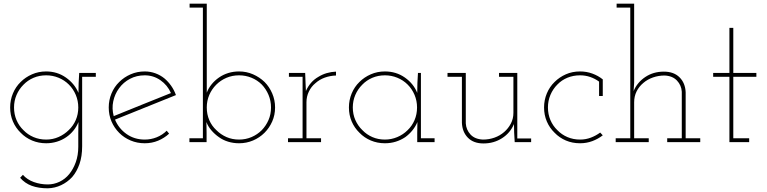

<svg xmlns="http://www.w3.org/2000/svg" viewBox="-20 -770 4152 1040"><path d="M89 193Q115 223 152 236.5Q189 250 239 250Q277 249 311 233Q345 217 371 189Q396 160 410.5 118.5Q425 77 425 22V-354H499V-375H409Q407 -348 406 -321Q405 -294 405 -267Q384 -317 337 -350Q290 -383 230 -383Q189 -383 153.5 -367.5Q118 -352 92 -326Q65 -300 50 -264Q35 -228 35 -188Q35 -147 50 -112Q65 -77 92 -51Q118 -24 153.5 -9Q189 6 230 6Q260 6 288 -2.5Q316 -11 339 -27Q361 -42 378 -63Q395 -84 405 -109Q405 -94 404.5 -79Q404 -64 404 -50V25Q404 71 390.5 108.5Q377 146 355 173Q333 200 302.5 214.5Q272 229 239 229Q199 229 163 216Q127 203 104 177ZM230 -362Q265 -362 297 -349Q329 -336 353 -312Q377 -288 390.5 -256Q404 -224 404 -188Q404 -151 390.5 -120Q377 -89 353 -66Q329 -42 297.5 -28Q266 -14 230 -14Q193 -14 161.5 -27.5Q130 -41 107 -65Q83 -88 69.5 -119.5Q56 -151 56 -188Q56 -224 69.5 -255.5Q83 -287 107 -311Q130 -335 161.5 -348.5Q193 -362 230 -362Z M764 -362Q811 -362 849 -335.5Q887 -309 906 -266Q829 -235 751.5 -204Q674 -173 596 -141Q585 -182 593.5 -221.5Q602 -261 625 -292Q648 -324 684 -343Q720 -362 764 -362ZM896 -46 883 -62Q860 -39 829 -26.5Q798 -14 764 -14Q708 -14 665.5 -44Q623 -74 603 -122Q686 -156 768 -188.5Q850 -221 933 -255Q923 -283 907 -305.5Q891 -328 871 -345Q849 -363 821.5 -373Q794 -383 764 -383Q723 -383 687.5 -367.5Q652 -352 626 -326Q599 -300 584 -264Q569 -228 569 -188Q569 -147 584 -112Q599 -77 626 -50Q652 -24 687.5 -9Q723 6 764 6Q803 6 836.5 -8Q870 -22 896 -46Z M1006 0H1099V-51Q1099 -66 1098.5 -80Q1098 -94 1098 -109Q1107 -85 1125 -64Q1143 -43 1166 -27Q1188 -11 1216 -2.5Q1244 6 1275 6Q1315 6 1350.5 -9Q1386 -24 1413 -51Q1439 -77 1454.5 -112Q1470 -147 1470 -188Q1470 -228 1454.5 -264Q1439 -300 1413 -326Q1386 -352 1350.5 -367.5Q1315 -383 1275 -383Q1244 -383 1216.5 -374.5Q1189 -366 1166 -350Q1143 -334 1126 -313Q1109 -292 1100 -268Q1100 -286 1100 -296Q1100 -306 1100 -325V-750H1007V-729H1079V-21H1006ZM1275 -362Q1310 -362 1342 -349Q1374 -336 1398 -312Q1421 -288 1434.5 -256Q1448 -224 1448 -188Q1448 -151 1434.5 -120Q1421 -89 1398 -65Q1374 -41 1342.5 -27.5Q1311 -14 1275 -14Q1238 -14 1207 -27.5Q1176 -41 1152 -65Q1127 -88 1113.5 -119.5Q1100 -151 1100 -188Q1100 -224 1113.5 -255.5Q1127 -287 1151 -311Q1175 -335 1206.5 -348.5Q1238 -362 1275 -362Z M1719 0V-21H1640V-216Q1640 -247 1653 -274Q1666 -301 1688 -319Q1710 -339 1739 -349.5Q1768 -360 1800 -361V-382Q1774 -381 1750 -374Q1726 -367 1705 -354Q1682 -341 1665 -321.5Q1648 -302 1637 -277Q1636 -291 1636 -299.5Q1636 -308 1635 -322L1633 -375H1545V-354H1619V-21H1540V0Z M2334 0V-21H2260V-375H2244Q2242 -348 2241 -321Q2240 -294 2240 -267Q2220 -317 2173 -350Q2126 -383 2065 -383Q2024 -383 1988.5 -367.5Q1953 -352 1927 -326Q1900 -300 1885 -264Q1870 -228 1870 -188Q1870 -147 1885 -112Q1900 -77 1927 -51Q1953 -24 1988.5 -9Q2024 6 2065 6Q2096 6 2123.5 -2.5Q2151 -11 2175 -27Q2197 -43 2214 -64Q2231 -85 2241 -109Q2241 -94 2240.5 -80Q2240 -66 2240 -51V0ZM2065 -362Q2100 -362 2132 -349Q2164 -336 2188 -312Q2212 -288 2225.5 -256Q2239 -224 2239 -188Q2239 -151 2225.5 -119.5Q2212 -88 2188 -65Q2164 -41 2132 -27.5Q2100 -14 2065 -14Q2028 -14 1997 -27.5Q1966 -41 1943 -65Q1919 -88 1905 -119.5Q1891 -151 1891 -188Q1891 -224 1904.5 -255.5Q1918 -287 1942 -311Q1965 -335 1996.5 -348.5Q2028 -362 2065 -362Z M2764 -98 2765 -53 2768 0H2857V-20H2782V-375H2683V-354H2761V-159Q2761 -127 2747 -100.5Q2733 -74 2711 -55Q2688 -35 2658.5 -24.5Q2629 -14 2596 -14Q2552 -16 2528.5 -41.5Q2505 -67 2503 -102V-375H2404V-354H2482V-105Q2484 -55 2514.5 -24Q2545 7 2599 7Q2655 7 2699.5 -21.5Q2744 -50 2764 -98Z M3245 -37 3231 -52Q3208 -35 3180.5 -24.5Q3153 -14 3122 -14Q3085 -14 3053.5 -27.5Q3022 -41 2999 -65Q2975 -88 2961.5 -119.5Q2948 -151 2948 -188Q2948 -224 2961.5 -256Q2975 -288 2999 -312Q3022 -336 3053.5 -349Q3085 -362 3122 -362Q3151 -362 3177 -353Q3203 -344 3225 -328V-250H3245V-340Q3220 -360 3188.5 -371.5Q3157 -383 3122 -383Q3080 -383 3045 -367.5Q3010 -352 2984 -326Q2957 -300 2942 -264Q2927 -228 2927 -188Q2927 -147 2942 -112Q2957 -77 2984 -51Q3010 -24 3045 -9Q3080 6 3122 6Q3157 6 3188 -5.5Q3219 -17 3245 -37Z M3494 0V-21H3415V-216Q3415 -248 3428 -274.5Q3441 -301 3465 -321Q3487 -340 3517 -350.5Q3547 -361 3580 -361Q3623 -359 3647 -333.5Q3671 -308 3673 -273V-21H3594V0H3773V-21H3694V-270Q3692 -320 3661 -351Q3630 -382 3576 -382Q3519 -382 3475.5 -353Q3432 -324 3412 -277L3415 -322V-750H3320V-729H3394V-21H3315V0Z M4038 0V-21H3952V-354H4077V-375H3952V-619H3931V-375H3843V-354H3931V0Z"/></svg>

Font: Josefin Slab ExtraLight
Style: Regular
Weight: 250
Designer: Santiago Orozco
Foundry: Typemade
Version: Version 2.000